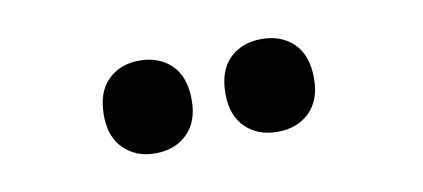

<svg xmlns="http://www.w3.org/2000/svg" viewBox="-31 -817 592 269"><g transform="rotate(-10 265.5 -683.0)"><path d="M112 -682Q112 -715 129.5 -732Q147 -749 174 -749Q202 -749 219.5 -732Q237 -715 237 -682Q237 -651 219.5 -634Q202 -617 174 -617Q147 -617 129.5 -634Q112 -651 112 -682ZM285 -682Q285 -715 302.5 -732Q320 -749 348 -749Q376 -749 393.5 -732Q411 -715 411 -682Q411 -651 393.5 -634Q376 -617 348 -617Q320 -617 302.5 -634Q285 -651 285 -682Z"/></g></svg>

Font: Noto Sans Gurmukhi Condensed
Style: Bold
Weight: 700
Width: 3
Designer: Jelle Bosma - Monotype Design Team
Foundry: Monotype Imaging Inc.
Version: Version 2.004; ttfautohint (v1.8.4.7-5d5b)